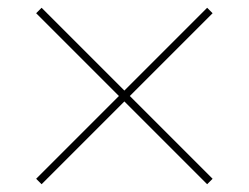

<svg xmlns="http://www.w3.org/2000/svg" viewBox="-20 -587 640 494"><path d="M87 -113 73 -127 286 -340 73 -553 87 -567 300 -354 513 -567 527 -553 314 -340 527 -127 513 -113 300 -326Z"/></svg>

Font: Iosevka Etoile Thin
Style: Regular
Weight: 100
Designer: Belleve Invis
Foundry: Belleve Invis
Version: Version 22.1.2; ttfautohint (v1.8.4)